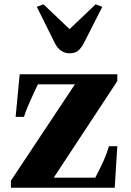

<svg xmlns="http://www.w3.org/2000/svg" viewBox="-20 -877 611 897"><path d="M72 -530H528V-498L231 -47H425Q473 -136 489 -194H528L516 0H31V-33L330 -483H157Q102 -368 92 -331H53ZM306 -628Q260 -628 236 -676L152 -845L183 -857L305 -741L427 -857L458 -845L372 -676Q358 -650 343.5 -639Q329 -628 306 -628Z"/></svg>

Font: Libre Caslon Text
Style: Bold
Weight: 700
Designer: Pablo Impallari, Rodrigo Fuenzalida
Foundry: Pablo Impallari, Rodrigo Fuenzalida
Version: Version 1.002